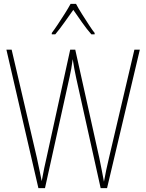

<svg xmlns="http://www.w3.org/2000/svg" viewBox="-20 -1063 754 990"><path d="M701 -807 532 -93H499L373 -660Q367 -688 363.5 -707Q360 -726 355 -758Q351 -727 347.5 -709Q344 -691 339 -667L212 -93H178L13 -807H40L170 -250Q179 -206 185.5 -176.5Q192 -147 195 -129Q201 -162 208 -196Q215 -230 220 -250L342 -807H368L492 -249Q500 -212 504.5 -186.5Q509 -161 516 -126Q522 -159 528 -187.5Q534 -216 542 -249L673 -807ZM372 -1043Q384 -1020 403 -990Q422 -960 440 -932.5Q458 -905 468 -893V-886H451Q428 -912 403 -947.5Q378 -983 358 -1012Q338 -984 312.5 -948Q287 -912 265 -886H247V-893Q260 -910 278 -937Q296 -964 314 -992.5Q332 -1021 344 -1043Z"/></svg>

Font: Noto Sans Telugu UI Condensed Thin
Style: Regular
Weight: 100
Width: 3
Designer: Jelle Bosma - Monotype Design Team
Foundry: Monotype Imaging Inc.
Version: Version 2.005; ttfautohint (v1.8.4.7-5d5b)